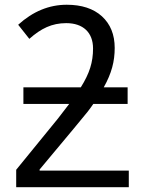

<svg xmlns="http://www.w3.org/2000/svg" viewBox="-20 -785 610 805"><path d="M78.1 -349.1H270L223.1 -288.1L47.9 -73.2V0H520V-69.8H146V-74.2C272 -225.1 339.4 -305.7 347.7 -316.9C356 -327.6 363.8 -338.4 371.1 -349.1H515.1V-418.9H415C448.2 -478 460.9 -527.8 460.9 -584C460.9 -640.1 442.9 -684.1 407.2 -716.8C371.6 -749 322.3 -765.1 259.8 -765.1C186 -765.1 118.2 -737.3 56.2 -681.2L103 -622.1C151.9 -665.5 197.3 -688 257.8 -688C328.1 -688 370.1 -648.9 370.1 -582C370.1 -523.9 355.5 -477.5 318.8 -418.9H78.1Z"/></svg>

Font: Noto Reveo Sans
Style: Regular
Weight: 400
Designer: Monotype Design team
Foundry: Monotype Imaging Inc.
Version: Version 1.04